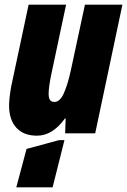

<svg xmlns="http://www.w3.org/2000/svg" viewBox="-20 -573 546 825"><path d="M19 -120Q19 -149 28 -201L103 -553H264L199 -247Q189 -197 189 -170Q189 -153 194.5 -144Q200 -135 214 -135Q237 -135 253.5 -170.5Q270 -206 284 -269L345 -553H506L389 0H260L262 -64H259Q206 10 139 10Q81 10 50 -24.5Q19 -59 19 -120ZM94 67 234 29H257L206 232H50Z"/></svg>

Font: Noto Sans UI CondBlack
Style: Italic
Weight: 900
Width: 3
Italic angle: -12°
Designer: Monotype Design Team
Foundry: Monotype Imaging Inc.
Version: Version 1.001